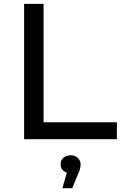

<svg xmlns="http://www.w3.org/2000/svg" viewBox="-20 -720 634 993"><path d="M104.7 -700H205.3V-87.6H584.6V0H104.7ZM335.6 138.7 345.1 175.4Q321.4 175.4 307.4 162.8Q293.4 150.1 293.4 129.7Q293.4 109.3 307.8 96.2Q322.1 83.1 345.1 83.1Q368.1 83.1 382.5 96.7Q396.9 110.3 396.9 129.7Q396.9 153.4 383.1 181.4L353.3 253.3H302.7Z"/></svg>

Font: iiserrat Thin
Style: Regular
Weight: 100
Designer: Akira Ohta
Foundry: Akira Ohta
Version: Version 1.200;Glyphs 3.3.1 (3343)